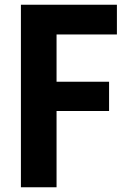

<svg xmlns="http://www.w3.org/2000/svg" viewBox="-20 -788 535 808"><path d="M472 -643H196L218 -666V-421L196 -444H439V-321H196L218 -344V0H68V-768H472Z"/></svg>

Font: Yaldevi ExtraLight
Style: Regular
Weight: 200
Designer: Sol Matas, Rajitha Manaperi, Kosala Senevirathne
Foundry: Mooniak
Version: Version 1.100